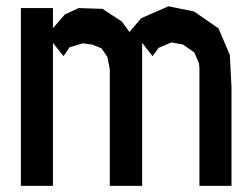

<svg xmlns="http://www.w3.org/2000/svg" viewBox="-20 -594 815 620"><path d="M722.2 -416.5 727.5 -313.5V6.3H624V-374.5L622.6 -389.2L607.4 -424.8L570.8 -450.2L533.7 -457L492.2 -439.5L472.7 -412.6L439 -455.6V6.3H334.5V-370.6L326.7 -410.2L307.6 -438L278.8 -449.7L247.6 -454.1L204.6 -441.4L185.1 -412.6L150.9 -455.6V6.3H47.4V-567.9H150.9V-502.9L189.5 -547.4L233.9 -567.9L311 -565.4L373.5 -524.4L397.9 -490.7L436 -535.2L523.9 -573.7L606.4 -557.1L685.5 -502.4Z"/></svg>

Font: Gap Sans
Style: Bold
Weight: 400
Designer: Alexandre Liziard and Etienne Ozeray
Foundry: Interstices.io
Version: Version 1.610